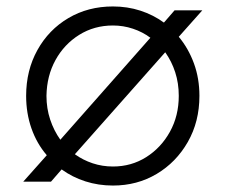

<svg xmlns="http://www.w3.org/2000/svg" viewBox="-20 -563 699 595"><path d="M52 0 125 -82Q94 -118 77.5 -165Q61 -212 61 -266Q61 -345 96 -408Q131 -471 192 -507Q253 -543 330 -543Q375 -543 415 -530Q455 -517 488 -493L521 -531H607L534 -449Q564 -413 581 -366.5Q598 -320 598 -266Q598 -186 562 -123Q526 -60 465.5 -24Q405 12 330 12Q285 12 244.5 -1Q204 -14 171 -38L138 0ZM124 -266Q124 -227 135.5 -192.5Q147 -158 167 -130L446 -446Q422 -464 392 -474Q362 -484 330 -484Q272 -484 225.5 -455Q179 -426 152 -377Q125 -328 124 -266ZM330 -47Q387 -47 433 -76Q479 -105 506.5 -154.5Q534 -204 534 -266Q534 -305 523 -339Q512 -373 492 -401L212 -85Q237 -67 267 -57Q297 -47 330 -47Z"/></svg>

Font: Plus Jakarta Sans Light
Style: Regular
Weight: 300
Designer: Gumpita Rahayu
Foundry: Tokotype
Version: Version 2.006; ttfautohint (v1.8.4.7-5d5b)